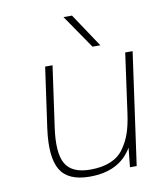

<svg xmlns="http://www.w3.org/2000/svg" viewBox="-81 -766 721 843"><g transform="rotate(-10 280.0 -345.0)"><path d="M432 0 441 -86Q385 10 252 10Q156 10 121.5 -47Q87 -104 104 -230L142 -500H175L137 -230Q121 -117 149.5 -68.5Q178 -20 260 -20Q312 -20 349.5 -35.5Q387 -51 409 -82Q431 -113 443 -148Q455 -183 462 -233L499 -500H532L462 0ZM297 -700 397 -550H362L259 -700Z"/></g></svg>

Font: Fivo Sans Thin
Style: Regular
Weight: 250
Foundry: Alexander Slobzheninov
Version: 1.0